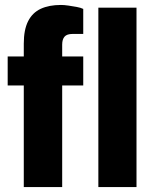

<svg xmlns="http://www.w3.org/2000/svg" viewBox="-20 -755 626 775"><path d="M76 0V-410H11V-527H76V-579Q76 -635 93.5 -669.5Q111 -704 144.5 -719.5Q178 -735 226 -735Q239 -735 256 -732.5Q273 -730 289.5 -727Q306 -724 316 -719V-618H273Q250 -618 240.5 -607Q231 -596 231 -575V-527H316V-410H231V0ZM377 0V-724H531V0Z"/></svg>

Font: Archivo SemiCondensed ExtraBold
Style: Regular
Weight: 800
Width: 4
Designer: Hector Gatti
Foundry: Omnibus-Type
Version: Version 2.001